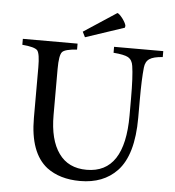

<svg xmlns="http://www.w3.org/2000/svg" viewBox="-56 -867 848 933"><g transform="rotate(5 367.5 -400.5)"><path d="M523 -756 521 -747 332 -684 319 -710 479 -815Q488 -813 505 -791Q521 -769 523 -756ZM717 -650V-621Q672 -618 653 -605Q633 -592 630 -562Q624 -506 624 -404V-317Q624 -135 549 -56Q482 14 369 14Q270 14 206 -34Q119 -102 119 -272V-519Q119 -585 106 -601Q92 -616 32 -621V-650H299V-621Q240 -617 227 -602Q213 -586 213 -519V-294Q213 -173 260 -108Q306 -43 396 -43Q581 -43 581 -324V-404Q581 -515 573 -565Q569 -594 549 -606Q529 -617 477 -621V-650Z"/></g></svg>

Font: Triodion
Style: Regular
Weight: 400
Version: Version 1.201; ttfautohint (v1.8.4.7-5d5b)